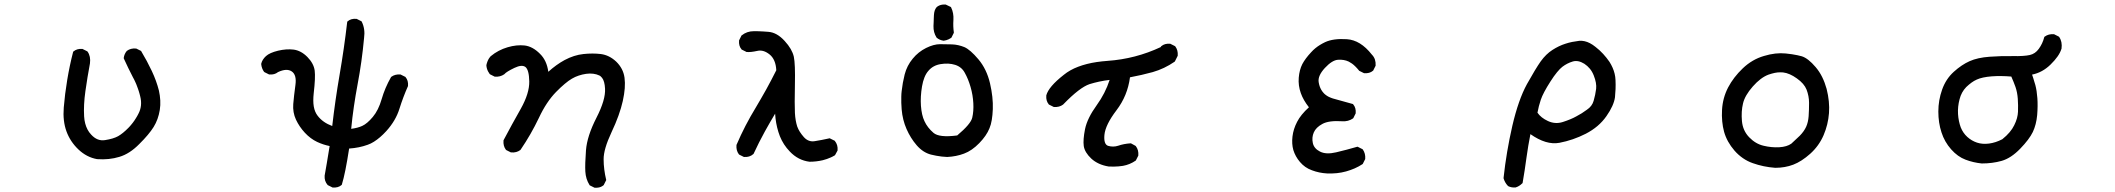

<svg xmlns="http://www.w3.org/2000/svg" viewBox="-20 -710 9540 866"><path d="M418 7.8Q371.1 -0.5 334 -35.6Q296.9 -70.8 279.8 -117.4Q262.7 -164.1 267.6 -225.1Q272.5 -285.2 283.2 -349.6Q293.9 -414.1 309.6 -475.1L310.1 -477.1L311.5 -478Q327.1 -491.2 351.1 -489.3H352.1L353 -488.8L372.6 -479L374 -478L375 -477.1Q390.1 -455.6 385.7 -423.8Q374 -361.3 365.2 -298.8Q356.4 -236.8 359.4 -185.1Q360.4 -168 364.3 -153.1Q368.2 -138.2 374.8 -125.7Q381.3 -113.3 391.1 -103Q405.3 -87.4 420.9 -81.3Q436.5 -75.2 454.1 -78.1Q472.7 -81.1 487.3 -85.4Q502 -89.8 512.7 -95.7Q534.7 -108.4 559.1 -133.3Q563 -137.2 566.4 -141.1Q569.8 -145 573 -148.9Q576.2 -152.8 579.6 -157.2Q583 -161.6 586.2 -166.3Q589.4 -170.9 592.3 -175.8Q595.2 -180.7 598.4 -185.8Q601.6 -190.9 604 -196.3Q623.5 -232.4 612.3 -275.9Q610.8 -281.7 609.4 -287.1Q607.9 -292.5 606.2 -298.1Q604.5 -303.7 602.5 -309.1Q600.6 -314.5 598.6 -319.8Q596.7 -325.2 594.5 -330.6Q592.3 -335.9 589.8 -341.1Q587.4 -346.2 585 -351.3Q582.5 -356.4 579.6 -361.3Q558.1 -402.8 538.6 -445.8L538.1 -447.3V-448.7Q540.5 -466.3 551.3 -479.5L551.8 -480L552.2 -480.5Q569.3 -493.2 593.3 -491.2H594.2L595.2 -490.7L614.7 -481L616.7 -480L617.2 -478.5Q643.1 -435.5 664.6 -390.1Q686 -344.7 696.8 -301.3Q701.7 -279.3 702.9 -257.3Q704.1 -235.4 700.7 -213.9Q693.8 -170.9 672.9 -137.2Q651.9 -103.5 608.4 -60.5Q586.9 -38.6 564.2 -23.9Q541.5 -9.3 518.1 -2.4Q472.2 11.7 418.5 7.8Z M1479 135.3 1459.5 125.5 1458.5 125 1457.5 124Q1442.4 106.4 1444.3 82.5V82Q1448.2 60.5 1453.9 26.9Q1459.5 -6.8 1466.8 -51.3Q1438 -57.1 1410.6 -69.8Q1380.4 -84 1355 -111.3Q1330.1 -138.2 1314.9 -170.4Q1299.8 -203.1 1302.7 -240.7Q1305.7 -276.9 1312.5 -326.7Q1318.8 -372.1 1296.1 -387.7Q1273.4 -403.3 1233.9 -384.8Q1218.3 -372.1 1194.8 -374H1193.8L1192.9 -374.5L1173.3 -384.3L1171.9 -385.3L1170.9 -386.2Q1165.5 -393.6 1162.4 -402.1Q1159.2 -410.6 1158.2 -420.4V-421.4V-422.4Q1162.6 -441.4 1179.7 -457Q1196.3 -472.2 1234.4 -481.4Q1272 -490.2 1304.2 -486.3Q1337.9 -481.9 1366.5 -452.9Q1395 -423.8 1399.4 -391.6Q1403.3 -360.4 1395 -289.6Q1393.1 -272 1393.1 -257.1Q1393.1 -242.2 1395.3 -229.5Q1397.5 -216.8 1401.9 -206.5Q1406.2 -196.3 1412.6 -188Q1436 -157.2 1478.5 -141.6Q1491.7 -257.3 1511.7 -372.6Q1532.2 -491.2 1545.9 -609.9L1546.4 -612.3L1547.9 -613.8Q1555.7 -620.6 1565.7 -623.3Q1575.7 -626 1587.4 -625H1588.4L1589.4 -624.5L1608.9 -614.7L1610.8 -613.8L1611.3 -612.3L1611.8 -611.8Q1627.9 -579.1 1622.1 -538.6Q1612.3 -431.6 1592.8 -329.1Q1583.5 -279.8 1576.2 -229.5Q1568.8 -179.2 1564 -128.9Q1593.8 -132.8 1613.8 -142.1Q1636.2 -152.3 1661.6 -182.6Q1687 -212.9 1701.2 -262.2Q1716.3 -314 1743.2 -361.3L1743.7 -362.3L1744.6 -363.3Q1761.7 -376 1785.6 -374H1786.6L1787.6 -373.5L1807.1 -363.8L1808.6 -363.3L1809.1 -362.3Q1822.3 -346.7 1820.3 -322.8V-321.8L1819.8 -320.8Q1798.3 -272.5 1781.7 -219.7Q1765.1 -166 1722.7 -119.1Q1708.5 -103.5 1694.6 -91.6Q1680.7 -79.6 1666.7 -70.8Q1652.8 -62 1638.7 -57.1Q1600.1 -43 1554.7 -40Q1537.6 71.8 1522 122.1L1521.5 123.5L1520.5 124.5Q1512.7 131.3 1502.7 134Q1492.7 136.7 1481 135.7H1480Z M2660.6 136.2 2641.1 126.5 2639.6 125.5 2638.7 124Q2630.4 110.8 2625.7 95.7Q2621.1 80.6 2620.1 64Q2618.2 31.2 2623 -32.2Q2627.9 -96.2 2670.4 -179.2Q2711.9 -260.3 2709 -310.1Q2708.5 -318.8 2707.5 -325.9Q2706.5 -333 2704.8 -339.1Q2703.1 -345.2 2700.9 -350.1Q2698.7 -355 2695.8 -358.6Q2692.9 -362.3 2689.7 -365.2Q2686.5 -368.2 2683.1 -369.6Q2670.9 -375.5 2656 -377.4Q2641.1 -379.4 2623.8 -377Q2606.4 -374.5 2590.3 -369.1Q2574.2 -363.8 2559.6 -355.2Q2544.9 -346.7 2526.9 -331.5Q2508.8 -316.4 2487.8 -294.9Q2466.3 -272.9 2447 -243.9Q2427.7 -214.8 2410.6 -178.2Q2375 -103.5 2328.1 -34.7L2327.6 -34.2L2326.7 -33.2Q2309.6 -20.5 2285.6 -22.5H2284.7L2283.7 -22.9L2264.2 -32.7L2262.7 -33.7L2261.7 -34.7Q2249 -51.8 2251 -75.7V-76.7L2251.5 -78.1Q2288.6 -148.4 2329.1 -219.7Q2368.2 -289.6 2367.2 -342.8Q2366.2 -394.5 2350.1 -407.7Q2334 -419.9 2300.3 -403.8Q2264.6 -386.7 2255.4 -376L2254.9 -375.5L2254.4 -375Q2235.8 -362.3 2212.4 -364.3H2211.4L2210.4 -364.7L2190.9 -374.5L2189.5 -375.5L2188.5 -376.5Q2184.6 -381.8 2181.4 -387.9Q2178.2 -394 2176.3 -400.6Q2174.3 -407.2 2173.8 -414.6V-415V-416Q2174.3 -418.5 2174.8 -420.7Q2175.3 -422.9 2176 -425Q2176.8 -427.2 2177.5 -429.4Q2178.2 -431.6 2179 -433.6Q2179.7 -435.5 2180.7 -437.5Q2181.6 -439.5 2182.6 -441.4Q2183.6 -443.4 2184.8 -445.3Q2186 -447.3 2187.3 -449Q2188.5 -450.7 2189.9 -452.4Q2191.4 -454.1 2192.9 -456.1L2193.4 -456.5Q2210.4 -470.7 2229.5 -480.7Q2248.5 -490.7 2269.3 -496.8Q2290 -502.9 2309.3 -504.9Q2328.6 -506.8 2346.2 -504.9Q2382.8 -500.5 2416 -466.8Q2446.3 -437 2453.1 -386.2Q2488.8 -418.5 2526.4 -439Q2569.3 -461.9 2611.8 -466.3Q2653.3 -470.7 2689.9 -466.3Q2728 -461.4 2759.3 -432.1Q2774.9 -417 2784.4 -398.9Q2793.9 -380.9 2796.9 -359.4Q2799.8 -337.9 2797.9 -311.8Q2795.9 -285.6 2789.1 -254.6Q2782.2 -223.6 2769.5 -188.2Q2756.8 -152.8 2738.3 -113.8Q2702.1 -36.6 2702.6 8.8Q2702.6 31.7 2705.6 54.7Q2708.5 77.6 2713.9 100.1L2714.4 102.1L2713.4 104L2703.6 123.5L2703.1 125L2702.1 125.5Q2696.8 129.9 2690.7 132.6Q2684.6 135.3 2677.5 136.2Q2670.4 137.2 2662.6 136.7H2661.6Z M3631.3 19.5Q3580.1 13.2 3542.5 -26.4Q3535.2 -34.2 3528.6 -42.2Q3522 -50.3 3516.4 -59.1Q3510.7 -67.9 3506.1 -76.9Q3501.5 -85.9 3497.6 -95.5Q3493.7 -105 3490.7 -115.2Q3478.5 -154.8 3476.1 -197.3Q3452.1 -157.2 3429.7 -116.7Q3402.8 -67.9 3379.4 -17.1L3378.9 -16.1L3377.9 -15.1Q3369.1 -7.3 3358.6 -4.2Q3348.1 -1 3336.4 -2H3335.4L3334.5 -2.4L3314.9 -12.2L3313.5 -13.2L3312.5 -14.2Q3299.8 -31.2 3301.8 -55.2V-56.2L3302.2 -57.1Q3320.8 -100.6 3342.5 -142.6Q3364.3 -184.6 3388.7 -224.6Q3400.4 -244.6 3412.4 -265.1Q3424.3 -285.6 3436 -306.6Q3447.8 -327.6 3459 -349.4Q3470.2 -371.1 3481.4 -393.1Q3479 -441.9 3451.2 -464.4Q3423.3 -486.8 3396 -480.5Q3364.7 -473.6 3348.1 -475.6H3346.7L3346.2 -476.1L3326.7 -485.8L3325.2 -486.3L3324.7 -487.3Q3317.9 -495.1 3315.2 -505.1Q3312.5 -515.1 3313.5 -526.9V-527.8L3314 -528.8L3323.7 -548.3L3324.2 -549.8L3325.2 -550.3Q3348.6 -569.3 3379.9 -569.3Q3389.6 -569.3 3400.4 -569.1Q3411.1 -568.8 3422.4 -568.1Q3433.6 -567.4 3445.8 -566.4Q3484.4 -563.5 3519 -525.4Q3536.1 -506.8 3546.4 -489Q3556.6 -471.2 3560.5 -454.1Q3567.4 -421.4 3565.4 -329.1Q3563.5 -237.3 3565.4 -200.7Q3566.4 -182.1 3569.1 -167Q3571.8 -151.9 3575.7 -139.6Q3580.1 -127.4 3587.6 -115.5Q3595.2 -103.5 3606 -91.3Q3626.5 -68.8 3654.3 -73.2Q3685.5 -78.1 3720.2 -85.9L3722.7 -86.4L3724.1 -85.4L3743.7 -75.7L3745.1 -75.2L3745.6 -74.2Q3759.8 -56.6 3757.8 -32.7V-31.2L3757.3 -30.3L3746.6 -10.7L3745.6 -9.3L3744.1 -8.8Q3736.3 -3.9 3727.5 0Q3718.8 3.9 3709.7 7.1Q3700.7 10.3 3690.9 12.7Q3661.6 19.5 3631.8 19.5Z M4251.5 -2Q4239.3 -2.4 4227.1 -3.9Q4214.8 -5.4 4202.9 -7.6Q4190.9 -9.8 4179.2 -12.7Q4143.1 -22 4114.7 -54.7Q4086.9 -86.9 4068.8 -128.2Q4050.8 -169.4 4046.9 -216.3Q4045.4 -231.9 4045.2 -246.3Q4044.9 -260.7 4045.2 -273.9Q4045.4 -287.1 4046.9 -299.3Q4050.8 -335.9 4060.5 -374.5Q4070.8 -414.1 4096.7 -445.3Q4109.4 -460.9 4124.5 -472.9Q4139.6 -484.9 4157.2 -493.7Q4191.9 -510.7 4219.7 -510.7Q4246.1 -510.7 4273.9 -509.8Q4288.6 -509.3 4302.5 -506.1Q4316.4 -502.9 4329.6 -497.6Q4356 -486.3 4393.1 -442.4Q4430.2 -398.4 4445.3 -334.5Q4460 -271 4458 -217.8Q4457.5 -204.1 4456.3 -192.1Q4455.1 -180.2 4453.4 -169.4Q4451.7 -158.7 4449 -148.9Q4446.3 -139.2 4442.9 -131.3Q4429.7 -98.1 4397 -64.5Q4363.8 -30.3 4328.1 -17.1Q4293 -3.9 4252.4 -2H4252ZM4297.4 -99.1Q4358.9 -150.9 4365.2 -179.2Q4372.1 -208.5 4370.1 -244.6Q4368.2 -281.2 4357.7 -317.6Q4347.2 -354 4331.5 -381.8Q4317.4 -408.2 4288.1 -417.5Q4258.3 -426.8 4223.1 -420.9Q4188.5 -415.5 4167.5 -390.6Q4156.7 -378.4 4149.7 -360.8Q4142.6 -343.3 4138.7 -320.3Q4130.9 -273.9 4133.8 -232.9Q4135.3 -212.4 4139.2 -194.8Q4143.1 -177.2 4149.9 -163.1Q4163.1 -134.3 4190.4 -110.8Q4216.3 -88.4 4297.4 -99.1ZM4235.8 -526.4Q4218.3 -528.8 4205.1 -539.6L4204.6 -540L4204.1 -541Q4189.5 -564 4190.4 -592.8Q4190.9 -602.1 4191.2 -610.6Q4191.4 -619.1 4191.7 -626.7Q4191.9 -634.3 4192.4 -641.6Q4192.9 -652.8 4195.8 -661.9Q4198.7 -670.9 4204.6 -677.7L4205.1 -678.2Q4210.4 -682.6 4216.6 -685.3Q4222.7 -688 4229.7 -689Q4236.8 -689.9 4244.6 -689.5H4245.6L4246.6 -689L4267.1 -679.2L4269 -678.2L4270 -676.3Q4282.2 -651.4 4280.3 -620.1Q4278.3 -590.8 4282.2 -564.5V-562.5L4281.7 -561L4272 -541.5L4271 -540L4270 -539.1Q4264.6 -535.6 4259.3 -533Q4253.9 -530.3 4248.3 -528.8Q4242.7 -527.3 4236.8 -526.4H4236.3Z M4980.5 41Q4956.5 37.1 4936.8 28.1Q4917 19 4902.3 5.4Q4872.6 -22.5 4868.2 -51.3Q4864.3 -79.1 4874 -127.9Q4884.3 -177.2 4926.8 -235.8Q4965.3 -289.1 4984.9 -349.6Q4960 -346.7 4937.5 -341.8Q4915 -336.9 4894.5 -330.6Q4850.1 -315.9 4775.9 -239.3L4775.4 -238.8L4774.9 -238.3Q4757.8 -225.6 4733.9 -227.5H4732.9L4731.9 -228L4712.4 -237.8L4710.9 -238.3L4710.4 -239.3Q4697.3 -254.9 4699.2 -278.8V-279.3V-279.8Q4709.5 -318.8 4778.3 -372.6Q4792 -383.8 4808.1 -392.8Q4824.2 -401.9 4842.8 -408.9Q4861.3 -416 4882.6 -421.4Q4903.8 -426.8 4927 -430.2Q4950.2 -433.6 4976.1 -435.5Q5101.6 -444.3 5215.3 -497.6L5216.3 -499.5L5216.8 -501L5217.8 -501.5Q5225.6 -508.3 5235.6 -511Q5245.6 -513.7 5257.3 -512.7H5258.3L5259.3 -512.2L5278.8 -502.4L5280.3 -501.5L5281.2 -500.5Q5293.9 -483.4 5292 -459.5V-458.5L5291.5 -457.5L5279.8 -434.1L5278.8 -432.6L5277.8 -431.6Q5231.9 -399.9 5179.2 -384.8Q5129.4 -371.1 5076.7 -361.3Q5065.9 -278.3 5015.6 -212.4Q4965.8 -147 4961.4 -101.6Q4957.5 -59.1 4978 -52.2Q5001 -45.4 5023.4 -52.7Q5048.8 -61.5 5078.6 -63.5H5080.6L5082 -63L5101.6 -52.2L5102.5 -51.3L5103.5 -50.3Q5116.2 -33.2 5114.3 -9.3V-8.3L5113.8 -7.3L5104 12.2L5103 13.7L5102.1 14.6Q5075.7 32.7 5044.9 38.1Q5034.7 39.6 5024.4 40.5Q5014.2 41.5 5003.2 41.5Q4992.2 41.5 4981 41Z M5965.3 72.3Q5929.7 70.3 5897.5 58.1Q5880.9 52.2 5867.4 42.7Q5854 33.2 5843.3 20.5Q5832.5 7.8 5825.2 -5.6Q5817.9 -19 5813.5 -33.2Q5805.7 -61 5809.6 -94.2Q5813.5 -127.9 5830.6 -160.6Q5846.7 -192.4 5883.8 -226.1Q5858.4 -258.3 5847.2 -290Q5835 -324.2 5837.9 -359.6Q5840.8 -395 5854 -420.9Q5867.2 -445.8 5893.6 -474.1Q5902.3 -483.9 5912.4 -492.2Q5922.4 -500.5 5933.6 -507.3Q5944.8 -514.2 5957 -520Q5994.1 -537.1 6054.7 -533.2Q6116.2 -529.3 6167.5 -463.9Q6177.2 -454.1 6181.4 -441.7Q6185.5 -429.2 6184.6 -414.6V-413.6L6184.1 -412.6L6174.3 -393.1L6173.8 -391.6L6172.9 -391.1Q6165 -384.3 6155 -381.6Q6145 -378.9 6133.3 -379.9H6132.3L6131.3 -380.4L6111.8 -390.1L6110.4 -390.6L6109.9 -391.6Q6101.6 -401.9 6093.5 -409.9Q6085.4 -418 6077.9 -423.3Q6070.3 -428.7 6063.5 -432.1Q6042 -442.4 6014.6 -440.4Q5988.3 -438.5 5955.6 -403.3Q5923.3 -368.2 5927.7 -339.8Q5929.2 -330.1 5932.1 -321.3Q5935.1 -312.5 5939.5 -304.9Q5943.8 -297.4 5949.7 -291Q5951.7 -288.6 5954.1 -286.4Q5956.5 -284.2 5959.2 -282.2Q5961.9 -280.3 5964.6 -278.3Q5967.3 -276.4 5970.5 -274.7Q5973.6 -272.9 5977.1 -271.5Q5980.5 -270 5984.1 -268.6Q5987.8 -267.1 5991.7 -265.9Q5995.6 -264.6 5999.5 -263.7Q6033.7 -254.9 6080.6 -241.2L6082.5 -240.7L6083.5 -239.3Q6090.3 -231.4 6093 -221.4Q6095.7 -211.4 6094.7 -199.7V-198.7L6094.2 -197.8L6084.5 -178.2L6083.5 -176.8L6082.5 -175.8Q6061 -161.1 6033.7 -163.1Q5973.1 -167 5944.3 -150.9Q5915.5 -135.3 5905.8 -112.8Q5896 -90.3 5901.4 -64.9Q5906.7 -40 5933.6 -26.4Q5960.9 -12.2 6006.3 -22.9Q6054.2 -34.2 6101.1 -47.9L6103 -48.3L6105 -47.4L6124.5 -37.6L6126 -36.6L6127 -35.6Q6139.6 -17.1 6137.7 6.3V7.3L6137.2 8.3L6127.4 27.8L6126.5 29.3L6125.5 30.3Q6108.4 41.5 6089.8 49.6Q6071.3 57.6 6051.3 63.2Q6031.2 68.8 6009.8 71Q5988.3 73.2 5965.3 72.3Z M6814.9 135.7Q6796.4 136.7 6782.2 129.4L6781.7 128.9L6780.8 127.9Q6773.9 120.6 6769.3 112.3Q6764.6 104 6761.7 94.2V93.3V92.3Q6774.4 -25.4 6801.3 -142.6Q6814.9 -201.2 6831.3 -248Q6847.7 -294.9 6867.2 -330.6Q6906.2 -400.4 6929.2 -433.1Q6953.1 -466.3 6982.4 -484.9Q7011.2 -503.4 7040.5 -512.7Q7055.2 -517.6 7070.8 -520.8Q7086.4 -523.9 7103 -525.9Q7114.7 -526.9 7127 -524.2Q7139.2 -521.5 7151.4 -515.1Q7163.6 -508.8 7176.3 -498.5Q7195.3 -483.9 7210.9 -466.8Q7226.6 -449.7 7239.3 -431.2Q7247.6 -418 7253.4 -404.8Q7259.3 -391.6 7262.7 -377.4Q7266.1 -363.3 7266.6 -349.1Q7267.6 -327.6 7266.8 -308.3Q7266.1 -289.1 7264.2 -271Q7261.7 -252.9 7252.2 -231.7Q7242.7 -210.4 7225.6 -186Q7208.5 -161.6 7185.3 -141.8Q7162.1 -122.1 7132.8 -106.9Q7075.2 -77.6 7013.7 -65.9Q6954.1 -54.7 6882.8 -105Q6872.6 -53.7 6865.2 0Q6857.4 58.6 6847.7 114.3L6847.2 116.2L6845.7 117.2Q6839.4 123.5 6832 128.2Q6824.7 132.8 6816.4 135.3L6815.4 135.7ZM7137.2 -214.8Q7161.1 -230.5 7168 -255.4Q7175.8 -282.2 7179.2 -309.1Q7180.7 -322.3 7178 -337.4Q7175.3 -352.5 7168.5 -369.6Q7161.6 -387.2 7150.9 -400.1Q7140.1 -413.1 7126 -422.4Q7097.7 -439.9 7073.7 -432.6Q7048.8 -425.3 7026.9 -408.7Q7016.6 -400.9 7002.7 -384Q6988.8 -367.2 6972.7 -341.8Q6939.9 -290.5 6929.7 -260.3Q6919.9 -231 6914.6 -201.7Q6930.2 -178.7 6961.9 -164.1Q6994.6 -148.9 7028.8 -159.7Q7046.9 -165.5 7062.3 -171.9Q7077.6 -178.2 7089.8 -185.1Q7115.2 -198.2 7137.2 -214.8Z M7986.8 46.9Q7933.6 43 7885.7 25.9Q7861.8 17.6 7841.1 3.2Q7820.3 -11.2 7803.2 -30.8Q7769 -70.3 7756.3 -115.7Q7744.1 -160.6 7747.1 -214.4Q7750 -268.1 7774.4 -315.4Q7798.8 -361.8 7840.8 -401.9Q7861.8 -421.9 7885.5 -435.8Q7909.2 -449.7 7936 -457.5Q7988.8 -473.6 8034.7 -468.8Q8049.8 -467.3 8063 -465.3Q8076.2 -463.4 8087.2 -460.9Q8098.1 -458.5 8106.9 -456.1Q8135.3 -447.3 8169.4 -407.2Q8186.5 -387.2 8198.7 -362.5Q8210.9 -337.9 8218.8 -309.1Q8233.4 -251.5 8229.5 -199.7Q8225.6 -147.9 8205.1 -100.1Q8194.8 -76.2 8179.7 -55.2Q8164.6 -34.2 8145 -16.6Q8105.5 18.6 8068.4 32.7Q8031.2 46.9 7987.3 46.9ZM8059.6 -62Q8078.1 -78.6 8098.1 -98.1Q8117.2 -117.7 8126.5 -138.2Q8135.7 -158.7 8137.7 -186Q8139.6 -213.9 8139.6 -246.1Q8139.6 -261.7 8136.7 -276.6Q8133.8 -291.5 8128.4 -305.7Q8123 -319.3 8112.1 -332Q8101.1 -344.7 8084.5 -356.4Q8051.8 -379.9 8022.5 -383.3Q8016.6 -383.8 8010.5 -383.8Q8004.4 -383.8 7998 -383.3Q7991.7 -382.8 7984.9 -381.3Q7978 -379.9 7971.2 -377.9Q7964.4 -376 7957 -373.5Q7921.4 -360.4 7885.7 -319.8Q7850.1 -279.3 7841.8 -243.7Q7833 -207.5 7836.9 -163.6Q7840.8 -120.6 7869.6 -90.8Q7898.4 -61 7934.1 -52.7Q7970.2 -43.9 8005.4 -45.9Q8039.6 -47.9 8059.6 -62Z M8918.5 27.3Q8880.4 23.4 8845.7 10.3Q8810.1 -2.9 8780.3 -36.6Q8750.5 -70.3 8736.8 -113.3Q8722.7 -156.2 8722.7 -207Q8722.7 -257.8 8739.7 -305.7Q8756.8 -354 8792.5 -386.2Q8827.6 -418 8863.8 -434.1Q8899.9 -450.2 8954.1 -454.1Q9007.8 -458 9059.1 -457Q9084.5 -456.5 9103.5 -457.8Q9122.6 -459 9135.3 -461.9Q9159.7 -467.3 9175.8 -489.7Q9192.9 -513.2 9200.2 -541.5L9200.7 -543.5L9202.6 -544.9Q9219.7 -557.6 9243.7 -555.7H9244.6L9245.6 -555.2L9265.1 -545.4L9266.6 -544.4L9267.6 -543.5Q9282.7 -522 9278.3 -490.2V-489.7L9277.8 -489.3Q9268.1 -457 9228.5 -418.5Q9191.9 -382.8 9145.5 -373.5Q9148.4 -365.2 9150.9 -357.4Q9153.3 -349.6 9155.5 -342Q9157.7 -334.5 9160.2 -326.7Q9167 -300.8 9169.4 -267.1Q9171.9 -233.4 9168.5 -190.9Q9166.5 -169.4 9161.6 -150.4Q9156.7 -131.3 9148.9 -114.7Q9132.8 -81.5 9092.3 -39.6Q9050.8 3.4 9008.3 15.6Q8966.8 27.3 8918.9 27.3ZM9011.2 -82Q9030.8 -97.7 9043.9 -113.3Q9057.1 -128.9 9064.9 -145Q9073.2 -161.6 9077.4 -177Q9081.5 -192.4 9082 -206.1Q9082.5 -220.7 9082.3 -235.4Q9082 -250 9081.1 -264.2Q9079.1 -293 9070.8 -317.4Q9062.5 -340.8 9051.8 -364.7Q9028.8 -366.7 9006.8 -366.9Q8984.9 -367.2 8963.9 -365.7Q8920.4 -362.3 8896 -351.1Q8883.8 -345.7 8872.1 -337.2Q8860.4 -328.6 8848.6 -317.4Q8826.7 -294.9 8818.4 -262.2Q8809.6 -229 8811.5 -195.8Q8812.5 -179.2 8815.7 -164.1Q8818.8 -148.9 8823.7 -135.7Q8834 -109.9 8853.5 -92.3Q8873 -74.7 8897.2 -66.7Q8921.4 -58.6 8951.7 -62.5Q8966.3 -64.5 8981.2 -69.3Q8996.1 -74.2 9011.2 -82Z"/></svg>

Font: NaikaiFont
Style: SemiBold
Weight: 600
Version: Version 1.89